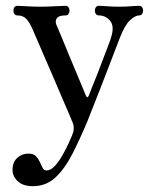

<svg xmlns="http://www.w3.org/2000/svg" viewBox="-20 -450 524 660"><path d="M93 190Q59 190 41 173Q23 156 23 134Q23 108 39 93Q55 78 78 78Q95 78 103.5 87Q112 96 117 107Q122 118 126.5 127Q131 136 140 136Q154 136 168 121Q182 106 194 85Q206 64 215 44.5Q224 25 228 15Q238 -9 230 -28Q228 -34 217.5 -58Q207 -82 192.5 -116Q178 -150 162 -187.5Q146 -225 131 -259Q116 -293 106 -317Q96 -341 93 -347Q82 -373 70.5 -385Q59 -397 40 -397Q33 -397 29.5 -402Q26 -407 26 -414Q26 -420 29.5 -425Q33 -430 40 -430Q51 -430 72.5 -428.5Q94 -427 118 -427Q142 -427 168.5 -428.5Q195 -430 205 -430Q212 -430 215.5 -425Q219 -420 219 -414Q219 -407 215.5 -402Q212 -397 205 -397Q183 -397 176 -388Q169 -379 173 -367Q176 -361 186.5 -335Q197 -309 211.5 -274.5Q226 -240 240 -206Q254 -172 264 -148.5Q274 -125 275 -122Q280 -110 285 -121Q287 -127 295 -146.5Q303 -166 313.5 -192.5Q324 -219 334 -246Q344 -273 352 -293.5Q360 -314 362 -322Q374 -360 358.5 -378.5Q343 -397 320 -397Q313 -397 309.5 -402Q306 -407 306 -414Q306 -420 309.5 -425Q313 -430 320 -430Q331 -430 348 -428.5Q365 -427 389 -427Q412 -427 430 -428.5Q448 -430 458 -430Q465 -430 468.5 -425Q472 -420 472 -414Q472 -407 468.5 -402Q465 -397 458 -397Q445 -397 427 -380.5Q409 -364 392 -320Q389 -313 378.5 -285Q368 -257 353 -218.5Q338 -180 323 -141Q308 -102 296 -72.5Q284 -43 280 -32Q254 30 228 80.5Q202 131 170 160.5Q138 190 93 190Z"/></svg>

Font: Zen Old Mincho
Style: Regular
Weight: 400
Designer: Yoshimichi Ohira
Foundry: Positype
Version: Version 1.001